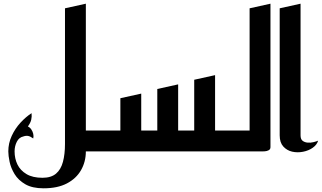

<svg xmlns="http://www.w3.org/2000/svg" viewBox="-20 -820 1743 1040"><path d="M395 0V-113H565V0ZM332 -40V-775L445 -800V0ZM216 200Q155 200 117 178Q79 156 59 123Q39 90 32 56.5Q25 23 25 0Q25 -44 43.5 -84Q62 -124 91 -155.5Q120 -187 151 -207Q153 -188 149 -171Q145 -154 131 -135Q142 -130 149.5 -119Q157 -108 160 -95Q163 -82 160 -70Q145 -81 133 -83.5Q121 -86 107 -81Q83 -76 71 -52Q59 -28 59 0Q59 39 74.5 71Q90 103 123.5 123Q157 143 210 143Q257 143 283.5 120.5Q310 98 321 56.5Q332 15 332 -40V-288L445 -313V0Q445 56 419 101.5Q393 147 342.5 173.5Q292 200 216 200Z M525 0V-113H632V-288L745 -313V-113H832V-338L945 -363V-113H1032V-388L1145 -413V-113H1265V0Z M1225 0V-113H1332V-775L1445 -800V-23Q1445 -11 1435 -6Q1425 -1 1415 -0.5Q1405 0 1405 0Z M1703 -58Q1697 -36 1674.5 -20Q1652 -4 1621.5 2Q1591 8 1562.5 1.5Q1534 -5 1514.5 -26.5Q1495 -48 1495 -87V-775L1608 -800V-87Q1608 -66 1619 -57.5Q1630 -49 1646 -47.5Q1662 -46 1678 -50Q1694 -54 1703 -58Z"/></svg>

Font: Reem Kufi Fun Medium
Style: Regular
Weight: 500
Designer: Khaled Hosny
Version: Version 1.005